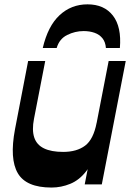

<svg xmlns="http://www.w3.org/2000/svg" viewBox="-20 -828 588 862"><path d="M211.3 14Q97.5 14 59.9 -50.4Q22.3 -114.7 47.3 -247.5L106.3 -554H183L132.7 -295Q122.7 -244 133.7 -210.9Q144.7 -177.7 177.4 -161.9Q210 -146 263.7 -146Q324.5 -146 362 -174Q399.5 -202 413.8 -276.5L412.5 -173.5Q399 -101 367.8 -60.3Q336.5 -19.5 295.6 -2.8Q254.8 14 211.3 14ZM360.3 0 467.8 -554H544.5L437 0ZM373 -808.5Q447.7 -808.5 487 -757.9Q526.2 -707.2 518.2 -612.5H455.5Q453.5 -639.5 439.9 -656.3Q426.3 -673 404.4 -680.8Q382.5 -688.5 355.5 -688.5Q317 -688.5 281.6 -670.9Q246.2 -653.3 234.5 -612.5H172Q195 -711 247.4 -759.7Q299.7 -808.5 373 -808.5Z"/></svg>

Font: Savate ExtraLight
Style: Italic
Weight: 200
Italic angle: -11°
Designer: Max Esnée
Foundry: Plomb Type
Version: Version 2.000